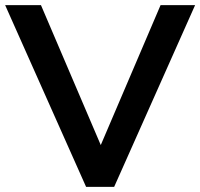

<svg xmlns="http://www.w3.org/2000/svg" viewBox="-28 -725 777 745"><path d="M306 0 -8 -705H131L384 -113H342L595 -705H729L415 0Z"/></svg>

Font: Mulish ExtraLight
Style: Regular
Weight: 200
Designer: Vernon Adams
Foundry: Vernon Adams
Version: Version 3.603